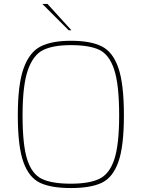

<svg xmlns="http://www.w3.org/2000/svg" viewBox="-20 -944 716 970"><path d="M70 -361Q70 -518 99.5 -599.5Q129 -681 185.5 -709.5Q242 -738 338 -738Q437 -738 493.5 -710Q550 -682 578 -601Q606 -520 606 -361Q606 -203 577.5 -124.5Q549 -46 493 -20Q437 6 338 6Q239 6 183 -20Q127 -46 98.5 -124.5Q70 -203 70 -361ZM582 -361Q582 -516 557 -592Q532 -668 482 -692Q432 -716 338 -716Q249 -716 198.5 -691.5Q148 -667 121 -590.5Q94 -514 94 -361Q94 -211 117.5 -138Q141 -65 191 -40.5Q241 -16 338 -16Q431 -16 482 -40.5Q533 -65 557.5 -139Q582 -213 582 -361ZM194 -924H220L341 -791H327Z"/></svg>

Font: Exo Thin
Style: Regular
Weight: 250
Designer: Natanael Gama
Foundry: Natanael Gama
Version: Version 1.500; ttfautohint (v1.6)